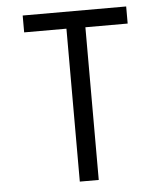

<svg xmlns="http://www.w3.org/2000/svg" viewBox="-53 -781 705 828"><g transform="rotate(-5 300.0 -367.5)"><path d="M259 0V-662H76V-735H524V-661H341V0Z"/></g></svg>

Font: Iosevka Meiseki Sans
Style: Regular
Weight: 400
Monospace: yes
Designer: Belleve Invis
Foundry: Belleve Invis
Version: Version 11.2.6; ttfautohint (v1.8.4)